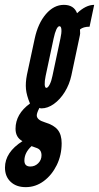

<svg xmlns="http://www.w3.org/2000/svg" viewBox="-66 -575 408 791"><path d="M40 196Q80.5 196 114 171.2Q147.5 146.5 167.8 105.2Q188 64 188 15Q188 -20 172 -40Q156 -60 119 -71Q85.5 -81 85.5 -99.5Q85.5 -110 96.5 -130.5Q100.5 -128.5 104.5 -128.5Q130.5 -128.5 156 -146.8Q181.5 -165 200.8 -196Q220 -227 228 -264L263 -429Q264 -433.5 264.2 -437.2Q264.5 -441 263.5 -453.5Q277 -465 303 -465L322 -555Q288 -555 251.5 -520.5Q238.5 -555 197 -555Q156 -555 123.2 -517Q90.5 -479 77 -416L45 -267Q38.5 -234 41 -208Q43.5 -182 57.5 -148.5Q-2 -105.5 -2 -44.5Q-2 -9 26.5 6.5Q-45.5 52.5 -45.5 115.5Q-45.5 152 -22.2 174Q1 196 40 196ZM125 -213Q119 -213 118.2 -226.8Q117.5 -240.5 122 -262L155 -417Q160 -440.5 166.2 -453.8Q172.5 -467 179 -467Q186 -467 187 -453Q188 -439 183 -417L150 -262Q146 -241.5 138.8 -227.2Q131.5 -213 125 -213ZM59 111Q34.5 111 34.5 86.5Q34.5 54 64 27L86 35Q105 42 105 65Q105 84 91.5 97.5Q78 111 59 111Z"/></svg>

Font: League Gothic Condensed Italic
Style: Regular
Weight: 400
Width: 3
Designer: The League of Moveable Type
Version: Version 1.600; ttfautohint (v1.8.3)